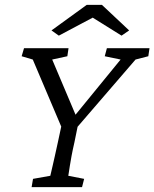

<svg xmlns="http://www.w3.org/2000/svg" viewBox="-20 -772 637 792"><path d="M539.1 -526.4 277.3 -222.7 306.6 -281.2 287.1 -185.5Q279.3 -151.4 274.9 -127.4Q270.5 -103.5 268.1 -87.9Q265.6 -72.3 264.2 -62.5Q262.7 -52.7 261.7 -46.9L327.1 -34.2L318.4 0H110.4L116.2 -34.2L187.5 -46.9Q189.5 -54.7 191.4 -63.5Q193.4 -72.3 196.8 -86.9Q200.2 -101.6 205.6 -125.5Q210.9 -149.4 218.8 -185.5L239.3 -281.2L244.1 -222.7L115.2 -526.4L69.3 -540L79.1 -573.2H262.7L257.8 -540L195.3 -526.4L294.9 -291H285.2L477.5 -526.4L412.1 -540L420.9 -573.2H596.7L591.8 -540ZM512.7 -646.5 481.4 -625 335.9 -715.8H393.6L222.7 -625L192.4 -646.5L337.9 -752H400.4Z"/></svg>

Font: Crimson Pro Light
Style: Italic
Weight: 300
Italic angle: -12°
Designer: Jacques Le Bailly
Foundry: Baron von Fonthausen
Version: Version 1.003